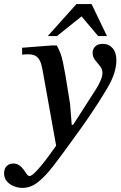

<svg xmlns="http://www.w3.org/2000/svg" viewBox="-105 -697 591 937"><path d="M5 220Q-15 220 -35.5 212.5Q-56 205 -70.5 189Q-85 173 -85 149Q-85 125 -72 113Q-59 101 -40 101Q-23 101 -10.5 110Q2 119 10.5 131Q19 143 25.5 152.5Q32 162 39 162Q48 162 64.5 146Q81 130 100.5 106Q120 82 138 57Q156 32 169 14L106 -337Q102 -362 96 -384Q90 -406 76 -419Q62 -432 32 -432Q24 -432 15.5 -431.5Q7 -431 3 -430V-464L145 -475H172Q183 -456 190 -437Q197 -418 202.5 -392Q208 -366 215 -326L237 -189L245 -88H252L363 -261Q395 -312 395 -341Q395 -360 383 -374.5Q371 -389 359 -404Q347 -419 347 -439Q347 -458 360 -470.5Q373 -483 396 -483Q426 -483 444.5 -462Q463 -441 463 -402Q463 -374 452.5 -340Q442 -306 417 -264Q398 -232 375 -196Q352 -160 329 -126.5Q306 -93 287 -66.5Q268 -40 257 -25Q199 56 157 110.5Q115 165 79.5 192.5Q44 220 5 220ZM173 -521H128L268 -677H342L417 -521H374L293 -617Z"/></svg>

Font: STIX Two Text Medium
Style: Italic
Weight: 500
Italic angle: -12°
Designer: Ross Mills, John Hudson & Paul Hanslow, Tiro Typeworks Ltd; with prior portions MicroPress Inc. and Coen Hoffman, Elsevi
Foundry: Tiro Typeworks Ltd
Version: Version 2.13 b171